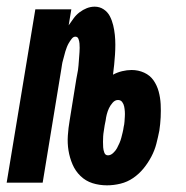

<svg xmlns="http://www.w3.org/2000/svg" viewBox="-38 -548 558 576"><path d="M283 8Q260 8 239.5 1.5Q219 -5 203.5 -20Q188 -35 179.5 -55Q171 -75 167.5 -96.5Q164 -118 165.5 -141Q167 -164 171 -187L191 -311Q192 -318 193.5 -324.5Q195 -331 196 -338Q197 -345 197.5 -351.5Q198 -358 198.5 -364.5Q199 -371 199.5 -378Q200 -385 200.5 -391.5Q201 -398 201 -404.5Q201 -411 200.5 -417.5Q200 -424 197.5 -431Q195 -438 188 -438Q182 -438 177 -431.5Q172 -425 168.5 -419Q165 -413 162.5 -406.5Q160 -400 158 -393.5Q156 -387 154.5 -380.5Q153 -374 151 -367.5Q149 -361 148 -354Q147 -347 146 -341L90 0H-18L68 -520H176L168 -472Q175 -482 182.5 -492.5Q190 -503 200.5 -511Q211 -519 222.5 -523.5Q234 -528 246 -528Q261 -528 273 -520Q285 -512 291.5 -499.5Q298 -487 301.5 -472.5Q305 -458 306.5 -443.5Q308 -429 308 -414Q308 -399 307 -384Q306 -369 304.5 -354Q303 -339 301 -324Q314 -331 328.5 -334.5Q343 -338 357 -338Q377 -338 394.5 -330Q412 -322 422.5 -307Q433 -292 438 -273.5Q443 -255 444 -235.5Q445 -216 444 -196Q443 -176 440 -156Q436 -136 431 -116.5Q426 -97 416 -78Q406 -59 392.5 -42.5Q379 -26 361.5 -14Q344 -2 323.5 3Q303 8 283 8ZM286 -82Q294 -82 301.5 -89Q309 -96 313 -103.5Q317 -111 320.5 -119Q324 -127 326 -135Q328 -143 330 -151Q332 -159 333 -167Q335 -175 335.5 -183Q336 -191 336.5 -198.5Q337 -206 336.5 -213.5Q336 -221 334.5 -228.5Q333 -236 328.5 -242Q324 -248 316 -248Q307 -248 300 -240Q293 -232 289 -223.5Q285 -215 282.5 -205.5Q280 -196 279 -187L276 -172Q275 -164 273.5 -155.5Q272 -147 271.5 -139Q271 -131 271 -122.5Q271 -114 271.5 -106Q272 -98 275 -90Q278 -82 286 -82Z"/></svg>

Font: Iosevka Curly Extrabold
Style: Italic
Weight: 800
Italic angle: -9°
Monospace: yes
Designer: Belleve Invis
Foundry: Belleve Invis
Version: Version 22.1.2; ttfautohint (v1.8.4)